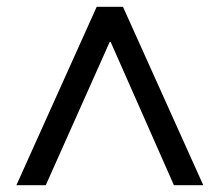

<svg xmlns="http://www.w3.org/2000/svg" viewBox="-20 -720 643 562"><path d="M28 -178 263 -700H340L575 -178H489L304 -597H301L114 -178Z"/></svg>

Font: DM Sans 9pt 36pt
Style: Regular
Weight: 400
Version: Version 4.004;gftools[0.9.30]